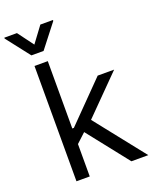

<svg xmlns="http://www.w3.org/2000/svg" viewBox="-204 -1042 918 1138"><g transform="rotate(-20 255.0 -473.0)"><path d="M76.7 -727.3H160.5V-302.6H170.5L409.1 -545.5H512.8L282.3 -312.5L529.8 0H423.3L219.1 -258.5L160.5 -204.2V0H76.7ZM119.3 -846.6 193.2 -946H272.7V-940.3L157.7 -792.6H81L-34.1 -940.3V-946H45.5Z"/></g></svg>

Font: Fast_Sans-Dotted
Style: Regular
Weight: 400
Version: Version 3.018